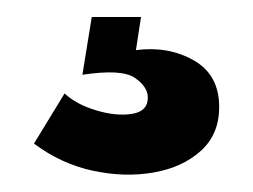

<svg xmlns="http://www.w3.org/2000/svg" viewBox="-20 -28 298 226"><path d="M20 141 56 82Q70 95 93.5 102Q117 109 135.5 106Q154 103 154 87Q154 74 138.5 63.5Q123 53 77 60L88 -8H146L140 31Q178 26 208 43Q238 60 238 98Q238 130 216.5 149.5Q195 169 161 175Q127 181 89.5 173Q52 165 20 141Z"/></svg>

Font: Bricolage Grotesque 48pt Condensed SemiBold
Style: Regular
Weight: 600
Width: 3
Designer: Mathieu Triay
Foundry: Atelier Triay
Version: Version 1.000; ttfautohint (v1.8.4.7-5d5b);gftools[0.9.32]